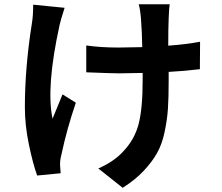

<svg xmlns="http://www.w3.org/2000/svg" viewBox="-20 -812 1040 901"><path d="M135.7 -790 283.2 -775.4Q262.7 -710.9 259.8 -695.3Q195.3 -402.3 226.6 -254.9Q231.4 -265.6 248 -307.1Q264.6 -348.6 273.4 -369.1L335.9 -330.1Q293 -204.1 268.6 -87.9Q261.7 -62.5 261.7 -40L264.6 1L154.3 11.7Q133.8 -45.9 115.2 -135.7Q96.7 -225.6 96.7 -308.6Q96.7 -495.1 129.9 -704.1Q135.7 -738.3 135.7 -790ZM918.9 -616.2 918 -487.3Q845.7 -478.5 771.5 -474.6V-433.6Q771.5 -354.5 768.1 -302.2Q764.6 -250 752.4 -192.4Q740.2 -134.8 716.8 -93.3Q693.4 -51.8 653.8 -9.8Q614.3 32.2 555.7 69.3L441.4 -21.5Q514.6 -53.7 556.6 -99.6Q611.3 -156.2 630.4 -229.5Q649.4 -302.7 649.4 -433.6V-469.7Q575.2 -467.8 538.1 -467.8Q506.8 -467.8 384.8 -472.7V-598.6Q454.1 -588.9 535.2 -588.9Q571.3 -588.9 647.5 -590.8Q646.5 -658.2 641.6 -723.6Q637.7 -769.5 630.9 -792H776.4Q773.4 -777.3 771.5 -724.6Q769.5 -679.7 769.5 -597.7Q851.6 -603.5 918.9 -616.2Z"/></svg>

Font: Gen Shin Gothic Monospace Bold
Style: Bold
Weight: 700
Designer: [Source Han Sans]
Ryoko NISHIZUKA  (kana & ideographs); Paul D. Hunt (Latin, Greek & Cyrillic); Wenlong ZHANG  (bopomofo
Version: Version 1.002.20150607